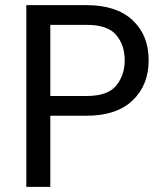

<svg xmlns="http://www.w3.org/2000/svg" viewBox="-20 -731 626 751"><path d="M83 0H176.8V-278.3H318.4Q435.5 -278.3 498.5 -338.1Q561.5 -397.9 561.5 -495.6Q561.5 -593.3 498.5 -652.1Q435.5 -710.9 318.4 -710.9H83ZM176.8 -355.5V-633.8H318.4Q401.4 -633.8 434.6 -594Q467.8 -554.2 467.8 -495.6Q467.8 -437 434.6 -396.2Q401.4 -355.5 318.4 -355.5Z"/></svg>

Font: Roboto Flex
Style: Regular
Weight: 400
Designer: Berlow after Robertson
Foundry: Google
Version: Version 3.200;gftools[0.9.32]